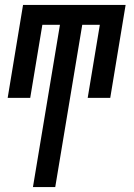

<svg xmlns="http://www.w3.org/2000/svg" viewBox="-20 -540 540 775"><path d="M113 215 222 -440H151L102 -145H11L73 -520H487L425 -145H334L383 -440H312L203 215Z"/></svg>

Font: Iosevka Curly Slab Medium
Style: Italic
Weight: 500
Italic angle: -9°
Monospace: yes
Designer: Belleve Invis
Foundry: Belleve Invis
Version: Version 22.1.2; ttfautohint (v1.8.4)